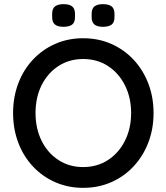

<svg xmlns="http://www.w3.org/2000/svg" viewBox="-20 -894 801 924"><path d="M719 -350Q719 -274 694 -208.5Q669 -143 623.5 -94Q578 -45 516 -17.5Q454 10 380 10Q307 10 245 -17.5Q183 -45 137.5 -94Q92 -143 67.5 -208.5Q43 -274 43 -350Q43 -426 67.5 -491.5Q92 -557 137.5 -606Q183 -655 245 -682.5Q307 -710 380 -710Q454 -710 516 -682.5Q578 -655 623.5 -606Q669 -557 694 -491.5Q719 -426 719 -350ZM611 -350Q611 -424 581.5 -483Q552 -542 500 -576Q448 -610 380 -610Q313 -610 261 -576Q209 -542 180 -483.5Q151 -425 151 -350Q151 -276 180 -217Q209 -158 261 -124Q313 -90 380 -90Q448 -90 500 -124Q552 -158 581.5 -217Q611 -276 611 -350ZM475 -765Q448 -765 434.5 -776Q421 -787 421 -812V-827Q421 -853 435 -863.5Q449 -874 475 -874Q504 -874 517.5 -863Q531 -852 531 -827V-812Q531 -786 517 -775.5Q503 -765 475 -765ZM285 -765Q258 -765 244.5 -776Q231 -787 231 -812V-827Q231 -853 245 -863.5Q259 -874 286 -874Q314 -874 327.5 -863Q341 -852 341 -827V-812Q341 -786 327 -775.5Q313 -765 285 -765Z"/></svg>

Font: Quicksand Light SemiBold
Style: Regular
Weight: 600
Version: Version 3.004